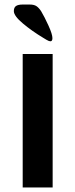

<svg xmlns="http://www.w3.org/2000/svg" viewBox="-20 -826 332 846"><path d="M80 -588H212V0H80ZM202 -644Q196 -644 185 -650.5Q174 -657 171 -659Q121 -689 81 -722.5Q41 -756 41 -777Q41 -793 50.5 -799.5Q60 -806 80 -806H111Q130 -806 140.5 -799Q151 -792 161 -777Q176 -752 193.5 -713.5Q211 -675 211 -658Q211 -644 202 -644Z"/></svg>

Font: Gold
Style: Regular
Weight: 400
Designer: jaiki
Version: Version 1.000